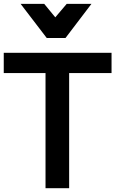

<svg xmlns="http://www.w3.org/2000/svg" viewBox="-29 -988 626 1008"><path d="M314.9 -788.6 451.2 -967.8H321.3L261.2 -897L203.1 -967.8H79.1L216.3 -788.6ZM334 0V-604.5H556.6V-710.9H-9.3V-604.5H210V0Z"/></svg>

Font: Ride
Style: Bold
Weight: 700
Version: Version 3.000